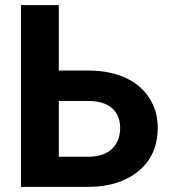

<svg xmlns="http://www.w3.org/2000/svg" viewBox="-20 -731 665 751"><path d="M210 -455V-711H62V0H327C368 0 406 -6 439 -17C528 -47 597 -114 597 -230C597 -264 591 -294 578 -322C540 -406 450 -455 327 -455ZM450 -231C450 -158 401 -118 327 -118H210V-336H327C399 -336 450 -302 450 -231Z"/></svg>

Font: Asimov
Style: Regular
Weight: 500
Designer: Google
Version: Version 2.000980; 2014